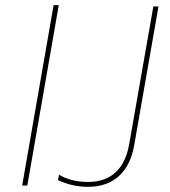

<svg xmlns="http://www.w3.org/2000/svg" viewBox="-20 -720 659 745"><path d="M66 0H86L208 -700H188ZM321 5C420 5 483 -52 501 -158L595 -695H575L481 -159C464 -64 410 -14 322 -14C276 -14 240 -24 209 -42L205 -21C239 -5 279 5 321 5Z"/></svg>

Font: Fixel Display Thin
Style: Italic
Weight: 100
Italic angle: -10°
Designer: AlfaBravo + MacPaw
Foundry: Kyrylo Tkachov, Marchela Mozhyna, Serhii Makarenko, Maria Weinstein, Zakhar Kryvoshyya
Version: Version 1.210;Glyphs 3.2 (3217)